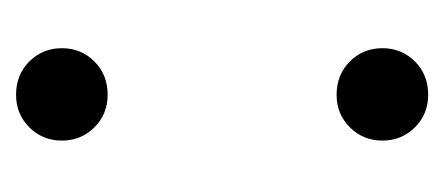

<svg xmlns="http://www.w3.org/2000/svg" viewBox="-177 -371 553 239"><g transform="rotate(90 99.5 -251.5)"><path d="M98 5Q73 5 56.5 -11.5Q40 -28 40 -52Q40 -76 56.5 -92.5Q73 -109 98 -109Q122 -109 138.5 -92.5Q155 -76 155 -52Q155 -28 138.5 -11.5Q122 5 98 5ZM98 -394Q73 -394 56.5 -410.5Q40 -427 40 -451Q40 -475 56.5 -491.5Q73 -508 98 -508Q122 -508 138.5 -491.5Q155 -475 155 -451Q155 -427 138.5 -410.5Q122 -394 98 -394Z"/></g></svg>

Font: DeepMind Sans
Style: Regular
Weight: 400
Designer: Jonny Pinhorn / Modifications: Colophon Foundry
Foundry: Colophon Foundry
Version: Version 1.002; ttfautohint (v1.8.2)